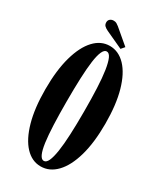

<svg xmlns="http://www.w3.org/2000/svg" viewBox="-211 -909 841 997"><g transform="rotate(30 209.5 -411.0)"><path d="M210.5 11Q158 11 117.8 -31.8Q77.5 -74.5 54.8 -155Q32 -235.5 32 -349Q32 -463.5 54.8 -544.2Q77.5 -625 117.8 -668Q158 -711 210.5 -711Q263.5 -711 304.5 -668Q345.5 -625 368.5 -544.2Q391.5 -463.5 391.5 -349Q391.5 -235.5 368.5 -155Q345.5 -74.5 304.5 -31.8Q263.5 11 210.5 11ZM210.5 -22Q225.5 -22 235.5 -43.8Q245.5 -65.5 252 -107.5Q258.5 -149.5 261.2 -210.2Q264 -271 264 -349Q264 -427 261.2 -488Q258.5 -549 252 -591.2Q245.5 -633.5 235.5 -655.8Q225.5 -678 210.5 -678Q196 -678 186 -655.8Q176 -633.5 170.2 -591.2Q164.5 -549 162 -488Q159.5 -427 159.5 -349Q159.5 -271 162 -210.2Q164.5 -149.5 170.2 -107.5Q176 -65.5 186 -43.8Q196 -22 210.5 -22ZM265 -725 161 -773Q146.5 -780 139.2 -787.5Q132 -795 132 -808Q132 -820 140.5 -827.2Q149 -834.5 162 -834.5Q172.5 -834.5 179.5 -830.5Q186.5 -826.5 194 -820.5L282.5 -745.5Z"/></g></svg>

Font: Imbue 24pt
Style: Bold
Weight: 700
Designer: Tyler Finck
Foundry: Etcetera Type Company
Version: Version 1.102